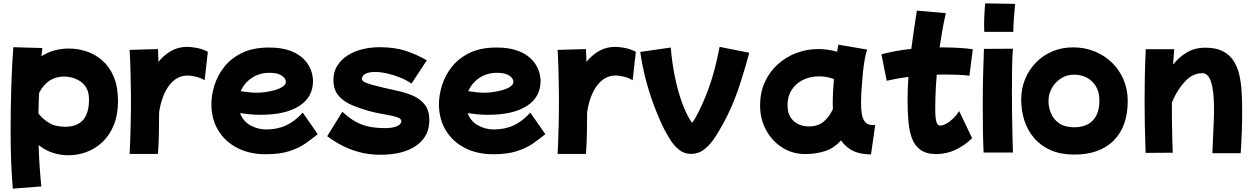

<svg xmlns="http://www.w3.org/2000/svg" viewBox="-20 -835 7449 1139"><path d="M56 284Q49 204 46 123Q43 42 43 -64Q43 -193 47 -321Q51 -449 59 -555L231 -550Q228 -527 226 -501Q262 -525 303.5 -536Q345 -547 388 -547Q443 -547 495 -529.5Q547 -512 589 -474.5Q631 -437 655.5 -378Q680 -319 680 -236Q680 -154 655 -93Q630 -32 588 7.5Q546 47 494 66.5Q442 86 387 86Q286 86 209 26Q211 90 215 149.5Q219 209 225 271ZM361 -381Q262 -381 212 -284Q209 -224 208 -162Q232 -130 270 -106.5Q308 -83 367 -83Q508 -83 508 -244Q508 -287 492 -314Q476 -341 452 -355.5Q428 -370 403 -375.5Q378 -381 361 -381Z M749 78Q753 -5 755 -88Q757 -171 757 -252Q756 -326 754.5 -398.5Q753 -471 749 -539L917 -544Q918 -507 920 -468Q952 -508 994.5 -532.5Q1037 -557 1092 -557Q1113 -557 1146 -551Q1179 -545 1213 -528L1194 -359Q1169 -374 1140.5 -380.5Q1112 -387 1093 -387Q1029 -387 984.5 -329.5Q940 -272 924 -170Q924 -100 922.5 -36.5Q921 27 917 78Z M1556 80Q1460 80 1387.5 42.5Q1315 5 1274.5 -62Q1234 -129 1234 -217Q1234 -270 1252 -328.5Q1270 -387 1310 -438Q1350 -489 1415.5 -521Q1481 -553 1575 -553Q1643 -553 1689.5 -538Q1736 -523 1765.5 -499Q1795 -475 1810.5 -448Q1826 -421 1831.5 -396.5Q1837 -372 1837 -356Q1837 -259 1755.5 -206.5Q1674 -154 1525 -154Q1491 -154 1460.5 -157Q1430 -160 1404 -164Q1423 -114 1467 -90.5Q1511 -67 1558 -67Q1626 -67 1678 -91.5Q1730 -116 1776 -167L1865 -39Q1833 -13 1793.5 15Q1754 43 1697 61.5Q1640 80 1556 80ZM1578 -403Q1519 -403 1474 -373Q1429 -343 1408 -294Q1433 -290 1457.5 -287.5Q1482 -285 1506 -285Q1528 -285 1556.5 -289Q1585 -293 1612.5 -301Q1640 -309 1658 -321.5Q1676 -334 1676 -351Q1676 -359 1668 -371Q1660 -383 1639 -393Q1618 -403 1578 -403Z M2236 83Q2168 83 2110 67Q2052 51 2005 26Q1958 1 1921 -27L2011 -172Q2053 -133 2092 -112Q2131 -91 2173.5 -83Q2216 -75 2266 -75Q2309 -75 2335 -86.5Q2361 -98 2361 -116Q2361 -131 2336 -139.5Q2311 -148 2272 -154.5Q2233 -161 2190 -171Q2129 -187 2076 -208Q2023 -229 1990.5 -265Q1958 -301 1958 -361Q1958 -409 1981 -445.5Q2004 -482 2042.5 -506.5Q2081 -531 2130 -543Q2179 -555 2231 -555Q2321 -555 2386.5 -533.5Q2452 -512 2512 -477L2421 -339Q2391 -360 2352.5 -375.5Q2314 -391 2275.5 -399.5Q2237 -408 2204 -408Q2168 -408 2147.5 -397Q2127 -386 2127 -366Q2127 -354 2152.5 -343.5Q2178 -333 2250 -316Q2293 -306 2341 -295.5Q2389 -285 2431.5 -266.5Q2474 -248 2500.5 -213.5Q2527 -179 2527 -122Q2527 -26 2450 28.5Q2373 83 2236 83Z M2906 80Q2810 80 2737.5 42.5Q2665 5 2624.5 -62Q2584 -129 2584 -217Q2584 -270 2602 -328.5Q2620 -387 2660 -438Q2700 -489 2765.5 -521Q2831 -553 2925 -553Q2993 -553 3039.5 -538Q3086 -523 3115.5 -499Q3145 -475 3160.5 -448Q3176 -421 3181.5 -396.5Q3187 -372 3187 -356Q3187 -259 3105.5 -206.5Q3024 -154 2875 -154Q2841 -154 2810.5 -157Q2780 -160 2754 -164Q2773 -114 2817 -90.5Q2861 -67 2908 -67Q2976 -67 3028 -91.5Q3080 -116 3126 -167L3215 -39Q3183 -13 3143.5 15Q3104 43 3047 61.5Q2990 80 2906 80ZM2928 -403Q2869 -403 2824 -373Q2779 -343 2758 -294Q2783 -290 2807.5 -287.5Q2832 -285 2856 -285Q2878 -285 2906.5 -289Q2935 -293 2962.5 -301Q2990 -309 3008 -321.5Q3026 -334 3026 -351Q3026 -359 3018 -371Q3010 -383 2989 -393Q2968 -403 2928 -403Z M3288 78Q3292 -5 3294 -88Q3296 -171 3296 -252Q3295 -326 3293.5 -398.5Q3292 -471 3288 -539L3456 -544Q3457 -507 3459 -468Q3491 -508 3533.5 -532.5Q3576 -557 3631 -557Q3652 -557 3685 -551Q3718 -545 3752 -528L3733 -359Q3708 -374 3679.5 -380.5Q3651 -387 3632 -387Q3568 -387 3523.5 -329.5Q3479 -272 3463 -170Q3463 -100 3461.5 -36.5Q3460 27 3456 78Z M4080 78Q4039 78 4009 54Q3979 30 3957 -5Q3935 -40 3918 -73Q3887 -136 3859 -211Q3831 -286 3810 -367Q3789 -448 3778 -527L3959 -553Q3967 -460 3984 -378Q4001 -296 4024 -232Q4047 -168 4071 -128Q4076 -121 4080.5 -114Q4085 -107 4085 -107Q4087 -107 4101 -128Q4145 -205 4183 -308Q4221 -411 4249 -557L4425 -522Q4399 -428 4377 -358.5Q4355 -289 4334 -237Q4313 -185 4292 -143.5Q4271 -102 4248 -63Q4233 -36 4209.5 -3Q4186 30 4154 54Q4122 78 4080 78Z M4757 79Q4682 79 4621 40.5Q4560 2 4524.5 -63.5Q4489 -129 4489 -210Q4489 -286 4517 -347.5Q4545 -409 4593.5 -453Q4642 -497 4704 -520.5Q4766 -544 4834 -544Q4891 -544 4946 -528Q4950 -549 4953 -570L5124 -541Q5117 -522 5110 -484Q5103 -446 5098.5 -399Q5094 -352 5091 -305Q5088 -258 5088 -220Q5088 -189 5092.5 -159.5Q5097 -130 5112 -111.5Q5127 -93 5158 -93H5172L5147 81Q5081 81 5038 58.5Q4995 36 4969 -2Q4926 46 4871 62.5Q4816 79 4757 79ZM4653 -190Q4658 -142 4692.5 -113.5Q4727 -85 4780 -85Q4831 -85 4865 -112.5Q4899 -140 4921 -188Q4920 -204 4920 -221Q4920 -256 4922 -293Q4924 -330 4927 -366Q4885 -382 4839 -382Q4785 -382 4742.5 -360.5Q4700 -339 4676 -301Q4652 -263 4652 -213Q4652 -207 4652 -201Q4652 -195 4653 -190Z M5535 79Q5475 79 5440 53.5Q5405 28 5389 -17Q5373 -62 5368.5 -120Q5364 -178 5364 -242Q5364 -308 5369 -379Q5302 -370 5240 -356L5209 -513Q5292 -535 5386 -545Q5393 -596 5401 -652.5Q5409 -709 5419 -772L5591 -757Q5579 -705 5570 -653.5Q5561 -602 5554 -554Q5610 -554 5659.5 -551.5Q5709 -549 5751 -543L5731 -386Q5696 -390 5658.5 -391.5Q5621 -393 5583 -393Q5560 -393 5537 -392Q5531 -319 5529.5 -267Q5528 -215 5528 -193Q5528 -138 5534.5 -114Q5541 -90 5556 -90Q5573 -90 5594 -101.5Q5615 -113 5635.5 -133Q5656 -153 5670 -176L5747 -15Q5648 79 5535 79Z M5819 -646Q5819 -655 5818.5 -664.5Q5818 -674 5818 -686Q5818 -718 5820 -754Q5822 -790 5824 -815L6002 -812Q5999 -778 5995.5 -735Q5992 -692 5991 -646ZM5815 70Q5812 8 5811 -62.5Q5810 -133 5810 -204Q5810 -297 5812 -385Q5814 -473 5817 -545L5989 -546Q5985 -500 5984 -432.5Q5983 -365 5983 -291Q5983 -218 5984 -147Q5985 -76 5986.5 -18.5Q5988 39 5989 70Z M6353 82Q6273 82 6213.5 56Q6154 30 6115 -15.5Q6076 -61 6057 -120Q6038 -179 6038 -244Q6038 -310 6061.5 -366.5Q6085 -423 6126.5 -465Q6168 -507 6224 -530.5Q6280 -554 6346 -554Q6415 -554 6474 -530Q6533 -506 6577 -463Q6621 -420 6645.5 -362Q6670 -304 6670 -236Q6670 -85 6587 -1.5Q6504 82 6353 82ZM6352 -80Q6425 -80 6463.5 -121Q6502 -162 6502 -239Q6502 -308 6460 -350Q6418 -392 6350 -392Q6309 -392 6275 -370.5Q6241 -349 6220.5 -313.5Q6200 -278 6200 -235Q6200 -197 6215.5 -161Q6231 -125 6265 -102.5Q6299 -80 6352 -80Z M6776 72Q6773 -16 6771.5 -91Q6770 -166 6770 -239Q6770 -312 6771.5 -385.5Q6773 -459 6777 -543H6946Q6942 -498 6939 -452Q6973 -495 7020 -523.5Q7067 -552 7131 -552Q7194 -552 7234.5 -531Q7275 -510 7298.5 -473Q7322 -436 7332.5 -388.5Q7343 -341 7346 -286.5Q7349 -232 7349 -177Q7349 -117 7347 -62Q7345 -7 7343 30Q7341 67 7340 74H7172Q7174 33 7176 -13.5Q7178 -60 7180 -105.5Q7182 -151 7182 -188Q7182 -401 7113 -401Q7056 -401 7009.5 -351.5Q6963 -302 6932 -227Q6932 -217 6932 -207Q6932 -159 6932.5 -107.5Q6933 -56 6934.5 -9.5Q6936 37 6937 71Z"/></svg>

Font: KN Bobohei
Style: Bold
Weight: 700
Designer: Kingnam Type Foundry
Version: Version 1.710;March 18, 2023